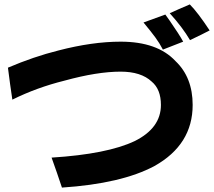

<svg xmlns="http://www.w3.org/2000/svg" viewBox="-20 -786 971 871"><path d="M842 -604Q808 -662 750 -726Q789 -744 841 -766Q877 -730 931 -648Q901 -632 842 -604ZM719 -561Q704 -590 684.5 -616.5Q665 -643 631 -684L730 -720L750 -692Q793 -630 811 -597ZM238 -3 214 -71Q467 -87 591 -146Q710 -205 710 -310Q710 -381 668 -416Q620 -461 527 -461Q421 -461 272 -420Q147 -389 36 -334Q30 -380 26 -403Q20 -451 16 -479Q133 -529 245 -557Q399 -597 527 -597Q694 -597 776 -509Q854 -435 854 -310Q854 -130 681 -33Q532 47 261 65Q256 50 238 -3Z"/></svg>

Font: BM Euljiro oraeorae
Style: Regular
Weight: 400
Designer: Bongjin Kim; Bomjun Kim; Myungsoo Han; Hyesun Chae; Mikyoung Jeong; Wujin Sim; Minjae Kang; Suwha Jang;
Foundry: Sandoll Inc.
Version: Version 1.000;hotconv 1.0.109;makeexe 2.5.65596